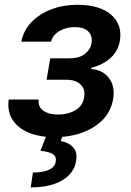

<svg xmlns="http://www.w3.org/2000/svg" viewBox="-20 -573 557 817"><path d="M17 -149.5H144.5Q141 -119.3 163.7 -102.5Q186.4 -85.6 227.3 -85.6Q268.8 -85.6 300.6 -103.9Q332.4 -122.2 338.1 -159.4Q344.1 -192.5 323.2 -213.1Q302.2 -233.7 262.1 -233.7H178.3L193.9 -324.9H277.7Q317.1 -324.9 340.9 -343.4Q364.7 -361.9 369.7 -389.9Q374.3 -420.5 355.6 -439.1Q337 -457.7 298.3 -457.7Q260.3 -457.7 231.9 -440.3Q203.5 -422.9 197.4 -395.6H70.7Q79.9 -443.2 113.6 -478.5Q147.4 -513.8 198.2 -533.2Q248.9 -552.6 308.6 -552.6Q404.1 -552.6 452.8 -510.5Q501.4 -468.4 490.1 -399.5Q482.6 -355.5 450.3 -326.3Q418 -297.2 369.3 -284.8L367.9 -279.1Q416.2 -276.3 443.4 -241.3Q470.5 -206.3 461.3 -151.3Q453.1 -101.2 418.5 -64.8Q383.9 -28.4 330.4 -8.9Q277 10.7 212 10.7Q149.1 10.7 102.8 -8.3Q56.5 -27.3 33.4 -63.2Q10.3 -99.1 17 -149.5ZM180 -2.8H249.6L238.3 27.3Q271 32.3 290.8 53.3Q310.7 74.2 303.6 112.9Q295.8 163.4 245.4 193.9Q195 224.4 110.8 224.4L120 161.2Q160.9 161.2 186.6 150.2Q212.4 139.2 217 116.1Q221.2 93.4 205.3 82.9Q189.3 72.4 152 68.5Z"/></svg>

Font: Inter UI Semi Bold
Style: Italic
Weight: 600
Italic angle: -9.39999°
Designer: Rasmus Andersson
Foundry: rsms
Version: 3.2;8d6f07862